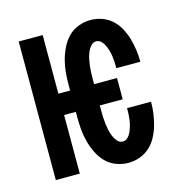

<svg xmlns="http://www.w3.org/2000/svg" viewBox="-85 -608 671 696"><g transform="rotate(-15 250.0 -260.0)"><path d="M314 8Q291 8 268.5 -0.5Q246 -9 230 -25.5Q214 -42 203.5 -63.5Q193 -85 187 -107.5Q181 -130 179 -153.5Q177 -177 177 -200V-220H133V0H43V-520H133V-300H177V-320Q177 -343 179 -366.5Q181 -390 187 -412.5Q193 -435 203.5 -456.5Q214 -478 230 -494.5Q246 -511 268.5 -519.5Q291 -528 314 -528Q336 -528 357 -520.5Q378 -513 394.5 -498Q411 -483 421.5 -463Q432 -443 438 -422Q444 -401 447 -379Q450 -357 450 -335H360Q360 -346 359.5 -357Q359 -368 357.5 -379Q356 -390 353 -400.5Q350 -411 345.5 -421.5Q341 -432 333 -440Q325 -448 314 -448Q302 -448 293.5 -438Q285 -428 280.5 -416.5Q276 -405 273.5 -393Q271 -381 269.5 -369Q268 -357 267.5 -344.5Q267 -332 267 -320V-300H353V-220H267V-200Q267 -188 267.5 -175.5Q268 -163 269.5 -151Q271 -139 273.5 -127Q276 -115 280.5 -103.5Q285 -92 293.5 -82Q302 -72 314 -72Q325 -72 333 -80Q341 -88 345.5 -98.5Q350 -109 353 -119.5Q356 -130 357.5 -141Q359 -152 359.5 -163Q360 -174 360 -185H450Q450 -163 447 -141Q444 -119 438 -98Q432 -77 421.5 -57Q411 -37 394.5 -22Q378 -7 357 0.5Q336 8 314 8Z"/></g></svg>

Font: Iosevka Curly Medium
Style: Regular
Weight: 500
Monospace: yes
Designer: Belleve Invis
Foundry: Belleve Invis
Version: Version 22.1.2; ttfautohint (v1.8.4)